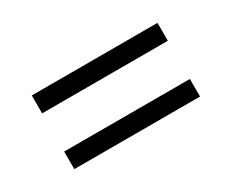

<svg xmlns="http://www.w3.org/2000/svg" viewBox="-48 -536 595 492"><g transform="rotate(-30 249.0 -290.0)"><path d="M63 -346V-399H435V-346ZM63 -181V-233H435V-181Z"/></g></svg>

Font: Bricolage Grotesque 10pt ExtraLight
Style: Regular
Weight: 200
Designer: Mathieu Triay
Foundry: Atelier Triay
Version: Version 1.000; ttfautohint (v1.8.4.7-5d5b);gftools[0.9.32]